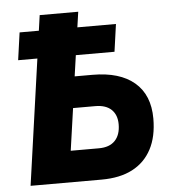

<svg xmlns="http://www.w3.org/2000/svg" viewBox="-51 -747 713 794"><g transform="rotate(-5 305.5 -350.0)"><path d="M38 -522 54 -636H454L438 -522ZM44 0 143 -700H303L265 -435H339Q452 -435 513 -383Q574 -331 574 -233Q574 -158 546.5 -106Q519 -54 467 -27Q415 0 339 0ZM222 -130H339Q383 -130 406 -154Q429 -178 429 -222Q429 -261 406 -283Q383 -305 339 -305H247Z"/></g></svg>

Font: Finlandica
Style: Italic
Weight: 400
Italic angle: -8°
Designer: Niklas Ekholm, Juho Hiilivirta, Jaakko Suomalainen
Foundry: Helsinki Type Studio
Version: Version 1.064